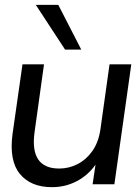

<svg xmlns="http://www.w3.org/2000/svg" viewBox="-20 -762 578 794"><path d="M195 12Q107 12 62 -43Q17 -98 32 -209L73 -496H162L123 -216Q102 -65 225 -65Q265 -65 301 -83.5Q337 -102 362 -137.5Q387 -173 395 -225L433 -496H523L453 0H363L375 -81Q344 -37 297 -12.5Q250 12 195 12ZM249 -557 128 -742H221L316 -557Z"/></svg>

Font: Host Grotesk
Style: Italic
Weight: 400
Italic angle: -8°
Designer: Doğukan Karapınar based on Poppins by Indian Type Foundry, Jonny Pinhorn
Foundry: Element Type
Version: Version 1.001; ttfautohint (v1.8.4.7-5d5b)